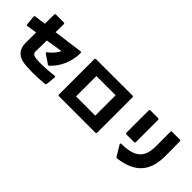

<svg xmlns="http://www.w3.org/2000/svg" viewBox="112 -1756 2776 2776"><g transform="rotate(45 1500.0 -368.0)"><path d="M438 33C484 39 544 42 612 42C688 42 772 38 854 30C866 29 872 22 873 11L888 -133C888 -134 888 -136 888 -137C888 -147 883 -152 873 -152C872 -152 870 -152 869 -152C772 -140 687 -134 611 -134C576 -134 543 -135 511 -138C444 -144 426 -170 426 -211C426 -259 427 -332 430 -433L687 -474C670 -431 620 -363 553 -316C547 -312 544 -307 544 -302C544 -297 546 -293 552 -289L687 -198C691 -195 695 -194 699 -194C704 -194 708 -196 713 -200C830 -307 904 -472 904 -649C904 -662 896 -669 883 -667C825 -658 651 -635 434 -607C435 -656 436 -712 437 -772C437 -784 431 -791 418 -791H259C247 -791 240 -785 240 -773C240 -733 240 -664 239 -585C183 -575 125 -567 67 -560C54 -558 49 -551 50 -539L64 -399C65 -386 73 -380 85 -382L238 -405C238 -315 237 -235 237 -191C236 -51 319 18 438 33Z M1125 13H1868C1880 13 1887 7 1887 -6V-727C1887 -740 1880 -746 1868 -746L1125 -745C1113 -745 1106 -739 1106 -726V-6C1106 7 1113 13 1125 13ZM1300 -160V-576H1693V-160Z M2355 55C2684 12 2826 -155 2823 -474C2822 -557 2822 -673 2821 -761C2821 -773 2815 -780 2802 -780H2645C2633 -780 2626 -773 2626 -761C2626 -668 2627 -568 2627 -470C2627 -248 2536 -139 2250 -138C2239 -138 2233 -133 2233 -126C2233 -123 2234 -119 2236 -115L2331 43C2337 52 2344 56 2355 55ZM2205 -286H2360C2373 -286 2379 -293 2379 -305V-758C2379 -771 2373 -777 2360 -777H2205C2193 -777 2186 -771 2186 -758V-305C2186 -293 2193 -286 2205 -286Z"/></g></svg>

Font: LINE Seed JP App_OTF ExtraBold
Style: Regular
Weight: 800
Designer: LINE & Fontrix & Fontworks
Version: Version 1.013